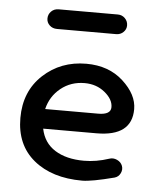

<svg xmlns="http://www.w3.org/2000/svg" viewBox="-47 -630 571 682"><g transform="rotate(5 238.5 -289.5)"><path d="M271 10Q163 10 98 -43.5Q33 -97 33 -193Q33 -288 96 -346.5Q159 -405 250 -405Q330 -405 381.5 -358Q433 -311 433 -259Q433 -162 307 -162H117Q127 -112 167.5 -86.5Q208 -61 271 -61Q315 -61 360 -76Q374 -81 388 -74.5Q402 -68 407 -55Q412 -42 405.5 -28.5Q399 -15 385 -11Q304 10 271 10ZM250 -336Q201 -336 165 -307Q129 -278 118 -232H307Q352 -232 352 -259Q352 -287 322 -311.5Q292 -336 250 -336ZM346 -519H135Q119 -519 108.5 -529Q98 -539 98 -553Q98 -568 108.5 -578.5Q119 -589 135 -589H346Q361 -589 371.5 -578.5Q382 -568 382 -553Q382 -539 371.5 -529Q361 -519 346 -519Z"/></g></svg>

Font: Hoogli Semibold
Style: Regular
Weight: 600
Designer: Anand Singh Naorem
Foundry: Brand New Type
Version: Version 1.00 b007